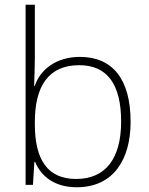

<svg xmlns="http://www.w3.org/2000/svg" viewBox="-20 -780 630 810"><path d="M127 -535V-760H88V0H119L125 -97H128C154 -35 211 10 304 10C459 10 531 -108 531 -266C531 -446 455 -540 317 -540C219 -540 150 -488 127 -418H124C125 -449 127 -501 127 -535ZM314 -505C432 -505 491 -425 491 -267C491 -112 426 -25 301 -25C181 -25 127 -106 127 -256V-265C127 -417 185 -505 314 -505Z"/></svg>

Font: Noto Sans Myanmar ExtraLight
Style: Regular
Weight: 200
Designer: Monotype Design Team
Foundry: Monotype Imaging Inc.
Version: Version 2.107